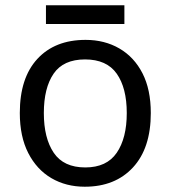

<svg xmlns="http://www.w3.org/2000/svg" viewBox="-20 -697 645 727"><path d="M551 -269Q551 -136 483.5 -63Q416 10 301 10Q230 10 174.5 -22.5Q119 -55 87 -117.5Q55 -180 55 -269Q55 -402 121.5 -474Q188 -546 304 -546Q376 -546 432 -513.5Q488 -481 519.5 -419.5Q551 -358 551 -269ZM146 -269Q146 -174 183.5 -118.5Q221 -63 303 -63Q384 -63 422 -118.5Q460 -174 460 -269Q460 -364 422 -418Q384 -472 302 -472Q220 -472 183 -418Q146 -364 146 -269ZM451 -677V-606H154V-677Z"/></svg>

Font: Apis
Style: Regular
Weight: 400
Designer: Monotype Design Team
Foundry: Monotype Imaging Inc.
Version: Version 2.000; build 0001